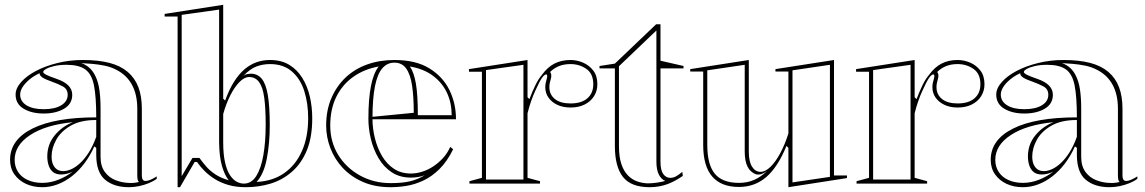

<svg xmlns="http://www.w3.org/2000/svg" viewBox="-20 -765 4770 800"><path d="M325 -515Q390 -515 436 -503Q482 -491 512 -465.5Q542 -440 556.5 -402Q571 -364 571 -312V-33Q571 -23 574.5 -17Q578 -11 587 -11Q595 -11 607 -16Q619 -21 633 -30V-20Q620 -10 600.5 -2Q581 6 559.5 10.5Q538 15 517 15Q455 15 418 -16Q381 -47 381 -120Q381 -129 381 -133Q381 -137 381 -140.5Q381 -144 381 -149L373 -155Q355 -115 331 -83.5Q307 -52 278.5 -30Q250 -8 219 3.5Q188 15 156 15Q118 15 88 1Q58 -13 40 -38.5Q22 -64 22 -99Q22 -183 115.5 -229.5Q209 -276 381 -276Q381 -362 371.5 -409.5Q362 -457 335 -476Q308 -495 257 -495Q229 -495 207 -490Q185 -485 172.5 -478Q160 -471 160 -465Q160 -460 172.5 -453.5Q185 -447 217 -436Q281 -414 281 -370Q281 -332 247 -312Q213 -292 162 -292Q112 -292 78.5 -312Q45 -332 45 -371Q45 -397 68 -423Q91 -449 130 -469.5Q169 -490 219.5 -502.5Q270 -515 325 -515ZM381 -265Q316 -265 275 -241.5Q234 -218 214.5 -183Q195 -148 195 -113Q195 -92 201.5 -78.5Q208 -65 218.5 -58.5Q229 -52 244 -52Q259 -52 277 -60Q295 -68 313.5 -85Q332 -102 349.5 -129Q367 -156 381 -195ZM156 -3Q190 -3 223 -16Q256 -29 283 -50Q271 -44 258.5 -41Q246 -38 235 -38Q213 -38 200.5 -48.5Q188 -59 182.5 -76.5Q177 -94 177 -113Q177 -163 207.5 -200.5Q238 -238 284 -256Q171 -245 106 -202.5Q41 -160 41 -99Q41 -71 55 -49Q69 -27 95.5 -15Q122 -3 156 -3ZM319 -502Q339 -495 353.5 -481.5Q368 -468 377 -449Q389 -425 394 -391.5Q399 -358 399 -312V-111Q399 -73 416.5 -49Q434 -25 461 -14.5Q488 -4 514 -3Q526 -2 537.5 -3Q549 -4 559 -7Q555 -10 553.5 -17Q552 -24 552 -37V-312Q552 -370 530.5 -410.5Q509 -451 467 -473Q443 -486 415.5 -491.5Q388 -497 363 -499Q338 -501 319 -502ZM162 -310Q209 -310 235.5 -326.5Q262 -343 262 -370Q262 -394 241.5 -405Q221 -416 198 -424Q186 -428 174.5 -433Q163 -438 157 -442Q144 -451 145 -460Q121 -449 102.5 -433.5Q84 -418 74 -402Q64 -386 64 -371Q64 -343 90 -326.5Q116 -310 162 -310Z M720 15V-696H666V-707L910 -745V-354L918 -346Q935 -393 955.5 -425Q976 -457 999 -476.5Q1022 -496 1048.5 -505.5Q1075 -515 1105 -515Q1152 -515 1185 -495Q1218 -475 1239.5 -440.5Q1261 -406 1271 -362.5Q1281 -319 1281 -272Q1281 -193 1258.5 -138.5Q1236 -84 1196.5 -49.5Q1157 -15 1107.5 0Q1058 15 1004 15Q963 15 931 5.5Q899 -4 875 -19Q851 -34 832.5 -52.5Q814 -71 801 -90H791L730 15ZM933 -14Q916 -35 905 -73Q894 -111 893 -169V-725L737 -703V-31L782 -107H811Q823 -90 839 -71.5Q855 -53 878 -38Q901 -23 933 -14ZM996 0Q1028 0 1048 -32Q1068 -64 1077.5 -119.5Q1087 -175 1087 -244Q1087 -314 1081 -358Q1075 -402 1059.5 -423Q1044 -444 1018 -444Q998 -444 977.5 -423Q957 -402 939.5 -367.5Q922 -333 910 -290V-172Q910 -121 918 -87Q926 -53 939 -34Q952 -15 967 -7.5Q982 0 996 0ZM1049 -7Q1116 -10 1164 -43.5Q1212 -77 1238 -135.5Q1264 -194 1264 -272Q1264 -334 1248 -385Q1232 -436 1196.5 -467Q1161 -498 1105 -498Q1075 -498 1048.5 -488Q1022 -478 994 -449Q1002 -455 1010.5 -456.5Q1019 -458 1025 -458Q1053 -458 1070.5 -437Q1088 -416 1096 -368.5Q1104 -321 1104 -244Q1104 -167 1091.5 -103Q1079 -39 1049 -7Z M1624 -515Q1712 -515 1768.5 -480.5Q1825 -446 1852.5 -390Q1880 -334 1880 -268H1529V-278L1704 -295Q1704 -362 1697 -408.5Q1690 -455 1672.5 -479.5Q1655 -504 1623 -504Q1594 -504 1573.5 -481Q1553 -458 1542.5 -406.5Q1532 -355 1532 -270Q1532 -230 1542 -189.5Q1552 -149 1571.5 -115.5Q1591 -82 1621 -62Q1651 -42 1692 -42Q1715 -42 1739 -49.5Q1763 -57 1785 -71.5Q1807 -86 1825.5 -106Q1844 -126 1856 -153L1868 -143Q1843 -92 1811 -60.5Q1779 -29 1743.5 -12.5Q1708 4 1673.5 9.5Q1639 15 1608 15Q1542 15 1492 -7Q1442 -29 1408 -65.5Q1374 -102 1356.5 -148Q1339 -194 1339 -242Q1339 -305 1360.5 -355.5Q1382 -406 1420 -442Q1458 -478 1510 -496.5Q1562 -515 1624 -515ZM1356 -242Q1356 -174 1389 -120Q1422 -66 1479.5 -34Q1537 -2 1608 -2Q1656 -2 1688 -9.5Q1720 -17 1750 -35Q1737 -30 1722.5 -27.5Q1708 -25 1692 -25Q1646 -25 1612.5 -47Q1579 -69 1557.5 -105.5Q1536 -142 1525.5 -185Q1515 -228 1515 -270Q1515 -352 1525.5 -406Q1536 -460 1558 -488Q1497 -477 1451.5 -444.5Q1406 -412 1381 -361Q1356 -310 1356 -242ZM1721 -285H1862Q1862 -336 1842.5 -378Q1823 -420 1784.5 -449Q1746 -478 1688 -488Q1705 -463 1713 -416Q1721 -369 1721 -285Z M1936 0V-10L1988 -24V-466H1934V-477L2178 -515V-360L2186 -352Q2198 -384 2211 -410.5Q2224 -437 2238 -453Q2261 -485 2290 -500Q2319 -515 2357 -515Q2384 -515 2409.5 -504Q2435 -493 2452 -471Q2469 -449 2469 -414Q2469 -386 2455 -364Q2441 -342 2416 -329.5Q2391 -317 2357 -317Q2326 -317 2302.5 -328Q2279 -339 2265.5 -358Q2252 -377 2252 -402Q2252 -412 2254 -420.5Q2256 -429 2258 -436Q2260 -443 2260 -448Q2260 -455 2256 -455Q2248 -455 2237.5 -439.5Q2227 -424 2210 -386Q2202 -369 2193.5 -345Q2185 -321 2178 -293V-24L2230 -10V0ZM2161 -495 2005 -473V-17H2161ZM2357 -498Q2330 -498 2309 -489.5Q2288 -481 2272 -465Q2275 -461 2276 -457.5Q2277 -454 2277 -448Q2277 -443 2275 -436Q2273 -429 2271 -420.5Q2269 -412 2269 -402Q2269 -371 2292 -352.5Q2315 -334 2357 -334Q2403 -334 2427.5 -355.5Q2452 -377 2452 -414Q2452 -458 2423 -478Q2394 -498 2357 -498Z M2687 15Q2609 15 2575.5 -28Q2542 -71 2542 -157V-480H2478V-490L2542 -500L2714 -664H2732V-512L2828 -490V-480H2732V-92Q2732 -56 2743.5 -40Q2755 -24 2773 -24Q2786 -24 2798 -31Q2810 -38 2823 -49L2825 -32Q2812 -23 2796 -14Q2780 -5 2763 1.5Q2746 8 2726.5 11.5Q2707 15 2687 15ZM2752 -11Q2735 -18 2725 -38Q2715 -58 2715 -92V-638L2559 -489V-157Q2559 -111 2569 -81.5Q2579 -52 2596 -34.5Q2613 -17 2634 -9.5Q2655 -2 2678 -1Q2698 -1 2717.5 -4Q2737 -7 2752 -11Z M3059 14Q2985 14 2947.5 -29.5Q2910 -73 2910 -161V-467H2856V-477L3100 -515V-133Q3100 -92 3113.5 -70.5Q3127 -49 3149 -49Q3169 -49 3190.5 -70Q3212 -91 3231.5 -127.5Q3251 -164 3265 -209V-467H3211V-477L3455 -515V-34H3509V-23L3265 15V-149L3257 -157Q3221 -69 3173 -27.5Q3125 14 3059 14ZM3438 -495 3282 -472V-5L3438 -28ZM3083 -495 2927 -472V-161Q2927 -79 2958.5 -41Q2990 -3 3059 -3Q3094 -3 3122.5 -15.5Q3151 -28 3176 -53Q3165 -44 3153.5 -40Q3142 -36 3129 -39Q3106 -48 3094.5 -71Q3083 -94 3083 -134Z M3549 0V-10L3601 -24V-466H3547V-477L3791 -515V-360L3799 -352Q3811 -384 3824 -410.5Q3837 -437 3851 -453Q3874 -485 3903 -500Q3932 -515 3970 -515Q3997 -515 4022.5 -504Q4048 -493 4065 -471Q4082 -449 4082 -414Q4082 -386 4068 -364Q4054 -342 4029 -329.5Q4004 -317 3970 -317Q3939 -317 3915.5 -328Q3892 -339 3878.5 -358Q3865 -377 3865 -402Q3865 -412 3867 -420.5Q3869 -429 3871 -436Q3873 -443 3873 -448Q3873 -455 3869 -455Q3861 -455 3850.5 -439.5Q3840 -424 3823 -386Q3815 -369 3806.5 -345Q3798 -321 3791 -293V-24L3843 -10V0ZM3774 -495 3618 -473V-17H3774ZM3970 -498Q3943 -498 3922 -489.5Q3901 -481 3885 -465Q3888 -461 3889 -457.5Q3890 -454 3890 -448Q3890 -443 3888 -436Q3886 -429 3884 -420.5Q3882 -412 3882 -402Q3882 -371 3905 -352.5Q3928 -334 3970 -334Q4016 -334 4040.5 -355.5Q4065 -377 4065 -414Q4065 -458 4036 -478Q4007 -498 3970 -498Z M4411 -515Q4476 -515 4522 -503Q4568 -491 4598 -465.5Q4628 -440 4642.5 -402Q4657 -364 4657 -312V-33Q4657 -23 4660.5 -17Q4664 -11 4673 -11Q4681 -11 4693 -16Q4705 -21 4719 -30V-20Q4706 -10 4686.5 -2Q4667 6 4645.5 10.5Q4624 15 4603 15Q4541 15 4504 -16Q4467 -47 4467 -120Q4467 -129 4467 -133Q4467 -137 4467 -140.5Q4467 -144 4467 -149L4459 -155Q4441 -115 4417 -83.5Q4393 -52 4364.5 -30Q4336 -8 4305 3.5Q4274 15 4242 15Q4204 15 4174 1Q4144 -13 4126 -38.5Q4108 -64 4108 -99Q4108 -183 4201.5 -229.5Q4295 -276 4467 -276Q4467 -362 4457.5 -409.5Q4448 -457 4421 -476Q4394 -495 4343 -495Q4315 -495 4293 -490Q4271 -485 4258.5 -478Q4246 -471 4246 -465Q4246 -460 4258.5 -453.5Q4271 -447 4303 -436Q4367 -414 4367 -370Q4367 -332 4333 -312Q4299 -292 4248 -292Q4198 -292 4164.5 -312Q4131 -332 4131 -371Q4131 -397 4154 -423Q4177 -449 4216 -469.5Q4255 -490 4305.5 -502.5Q4356 -515 4411 -515ZM4467 -265Q4402 -265 4361 -241.5Q4320 -218 4300.5 -183Q4281 -148 4281 -113Q4281 -92 4287.5 -78.5Q4294 -65 4304.5 -58.5Q4315 -52 4330 -52Q4345 -52 4363 -60Q4381 -68 4399.5 -85Q4418 -102 4435.5 -129Q4453 -156 4467 -195ZM4242 -3Q4276 -3 4309 -16Q4342 -29 4369 -50Q4357 -44 4344.5 -41Q4332 -38 4321 -38Q4299 -38 4286.5 -48.5Q4274 -59 4268.5 -76.5Q4263 -94 4263 -113Q4263 -163 4293.5 -200.5Q4324 -238 4370 -256Q4257 -245 4192 -202.5Q4127 -160 4127 -99Q4127 -71 4141 -49Q4155 -27 4181.5 -15Q4208 -3 4242 -3ZM4405 -502Q4425 -495 4439.5 -481.5Q4454 -468 4463 -449Q4475 -425 4480 -391.5Q4485 -358 4485 -312V-111Q4485 -73 4502.5 -49Q4520 -25 4547 -14.5Q4574 -4 4600 -3Q4612 -2 4623.5 -3Q4635 -4 4645 -7Q4641 -10 4639.5 -17Q4638 -24 4638 -37V-312Q4638 -370 4616.5 -410.5Q4595 -451 4553 -473Q4529 -486 4501.5 -491.5Q4474 -497 4449 -499Q4424 -501 4405 -502ZM4248 -310Q4295 -310 4321.5 -326.5Q4348 -343 4348 -370Q4348 -394 4327.5 -405Q4307 -416 4284 -424Q4272 -428 4260.5 -433Q4249 -438 4243 -442Q4230 -451 4231 -460Q4207 -449 4188.5 -433.5Q4170 -418 4160 -402Q4150 -386 4150 -371Q4150 -343 4176 -326.5Q4202 -310 4248 -310Z"/></svg>

Font: Kalnia Glaze Thin SemiBold
Style: Regular
Weight: 600
Version: Version 1.110